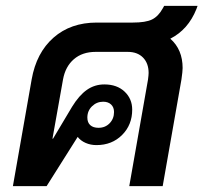

<svg xmlns="http://www.w3.org/2000/svg" viewBox="-20 -635 694 655"><path d="M654 -615 650 -604Q622 -534 561 -503Q603 -466 603 -403Q603 -392 599 -364L535 0H421L485 -364Q487 -380 487 -386Q487 -419 468 -438.5Q449 -458 416 -458H306Q261 -458 232 -433Q203 -408 195 -364L159 -162H161L226 -271Q250 -310 276.5 -328.5Q303 -347 336 -347Q379 -347 405 -322.5Q431 -298 431 -261Q431 -209 396.5 -174.5Q362 -140 309 -140Q289 -140 272 -147.5Q255 -155 245 -168L139 0H24L88 -364Q104 -455 162.5 -506.5Q221 -558 310 -558H433Q477 -558 498.5 -568.5Q520 -579 535 -606L540 -615ZM278 -234Q278 -217 288 -208Q298 -199 316 -199Q339 -199 354 -214.5Q369 -230 369 -253Q369 -269 359 -278.5Q349 -288 332 -288Q310 -288 294 -272.5Q278 -257 278 -234Z"/></svg>

Font: Bai Jamjuree SemiBold
Style: Italic
Weight: 600
Italic angle: -10°
Version: Version 1.000; ttfautohint (v1.6)